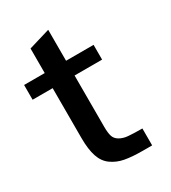

<svg xmlns="http://www.w3.org/2000/svg" viewBox="-171 -741 736 826"><g transform="rotate(-30 196.5 -328.0)"><path d="M338.9 -0.5H292Q239.3 -0.5 203.6 -7.3Q169.4 -13.7 142.1 -33.2Q115.2 -52.2 103.3 -87.9Q91.3 -123.5 91.3 -179.7V-427.7H-8.3V-501H94.2V-623L200.2 -654.8V-501H336.9V-427.7H200.2V-173.3Q200.2 -142.6 205.6 -125.7Q210.9 -108.9 228 -99.1Q236.3 -94.2 246.6 -91.1Q256.8 -87.9 269 -86.9Q281.2 -85.9 298.3 -85.2Q315.4 -84.5 338.9 -84.5Z"/></g></svg>

Font: Ride Light
Style: Bold
Weight: 600
Version: Version 3.000